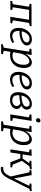

<svg xmlns="http://www.w3.org/2000/svg" viewBox="1860 -2652 1030 4792"><g transform="rotate(90 2375.0 -256.0)"><path d="M398.2 3.3 476.5 -489.5 494.5 -466.8 203.1 -467.5 228.9 -489.5 156.9 -39.1 147.2 -63.2 229.8 -43.5 222.8 0H-1.4L5.6 -43.5L101 -65.2L79.9 -39.1L150.9 -489.6L167.9 -459.5L71.9 -481.9L78.6 -525.4L229.6 -528H635.5L628.8 -485.2L532.1 -460.5L554.2 -489.3L482.2 -39.1L471.2 -64.5L561.8 -44.8L555.1 -1.3Z M861.9 8.9Q809.3 8.9 766.8 -13.1Q724.3 -35.1 699.4 -81.5Q674.5 -128 674.5 -201.8Q674.5 -265.3 693.7 -325Q712.9 -384.7 749.8 -432.6Q786.6 -480.4 839 -508.6Q891.4 -536.7 957.5 -536.7Q1030.9 -536.7 1072.2 -502.7Q1113.5 -468.7 1113.5 -415Q1113.5 -369.8 1084.7 -335Q1055.8 -300.1 1007.4 -276Q958.9 -251.8 899.6 -239.6Q840.4 -227.3 779.5 -227.3Q769.4 -227.3 759.9 -227.4Q750.5 -227.6 741 -228.6L746.4 -285.6Q758.2 -284.6 770.7 -283.6Q783.2 -282.6 796.2 -282.6Q837.7 -282.6 880.4 -290.9Q923.1 -299.3 958.5 -315.1Q993.9 -331 1015.6 -354.2Q1037.4 -377.5 1037.4 -407.5Q1037.4 -439 1013.3 -458.8Q989.1 -478.5 946.5 -478.5Q900.4 -478.5 864.1 -454.4Q827.8 -430.3 802.4 -390.1Q777.1 -349.8 763.8 -301Q750.6 -252.3 750.6 -203Q750.6 -123 785.5 -86.1Q820.4 -49.3 877.7 -49.3Q912.7 -49.3 952.1 -61.4Q991.5 -73.5 1031.8 -96.4L1052.4 -50.6Q1004.8 -21 956 -6Q907.2 8.9 861.9 8.9Z M1079.3 230 1086 186.5 1202.1 159.1 1162.6 201.3 1270.5 -479.9 1283.2 -463.2 1191.9 -481.9 1198.6 -525.4 1352.9 -531.4 1316.5 -328.5 1295.5 -297Q1319.1 -379.3 1359.2 -432.5Q1399.4 -485.7 1446.6 -511.4Q1493.7 -537.1 1536.8 -537.1Q1574.8 -537.1 1606.4 -516.9Q1638.1 -496.7 1657.1 -453.4Q1676.1 -410 1676.1 -339.3Q1676.1 -242.7 1643 -169.7Q1609.8 -96.7 1549.9 -52.3Q1490.1 -8 1407.8 3.5Q1325.4 15 1227.1 -10.6L1274.9 -17.3L1239.9 203.3L1211.8 158.1L1330.9 186.5L1324.2 230ZM1279.3 -44.5 1262.2 -71.6Q1337.8 -46.2 1399.4 -54.7Q1461 -63.2 1504.9 -99.4Q1548.8 -135.5 1572.7 -194.9Q1596.5 -254.4 1596.5 -331.6Q1596.5 -406.9 1571 -440Q1545.5 -473.1 1507.9 -473.1Q1480.6 -473.1 1449.8 -456.6Q1419.1 -440.2 1389.8 -407Q1360.5 -373.9 1337.9 -323.3Q1315.2 -272.7 1304.6 -204.4Z M1959.9 8.9Q1907.3 8.9 1864.8 -13.1Q1822.3 -35.1 1797.4 -81.5Q1772.5 -128 1772.5 -201.8Q1772.5 -265.3 1791.7 -325Q1810.9 -384.7 1847.8 -432.6Q1884.6 -480.4 1937 -508.6Q1989.4 -536.7 2055.5 -536.7Q2128.9 -536.7 2170.2 -502.7Q2211.5 -468.7 2211.5 -415Q2211.5 -369.8 2182.7 -335Q2153.8 -300.1 2105.4 -276Q2056.9 -251.8 1997.6 -239.6Q1938.4 -227.3 1877.5 -227.3Q1867.4 -227.3 1857.9 -227.4Q1848.5 -227.6 1839 -228.6L1844.4 -285.6Q1856.2 -284.6 1868.7 -283.6Q1881.2 -282.6 1894.2 -282.6Q1935.7 -282.6 1978.4 -290.9Q2021.1 -299.3 2056.5 -315.1Q2091.9 -331 2113.6 -354.2Q2135.4 -377.5 2135.4 -407.5Q2135.4 -439 2111.3 -458.8Q2087.1 -478.5 2044.5 -478.5Q1998.4 -478.5 1962.1 -454.4Q1925.8 -430.3 1900.4 -390.1Q1875.1 -349.8 1861.8 -301Q1848.6 -252.3 1848.6 -203Q1848.6 -123 1883.5 -86.1Q1918.4 -49.3 1975.7 -49.3Q2010.7 -49.3 2050.1 -61.4Q2089.5 -73.5 2129.8 -96.4L2150.4 -50.6Q2102.8 -21 2054 -6Q2005.2 8.9 1959.9 8.9Z M2474.7 8.9Q2411.8 8.9 2367.9 -13.1Q2323.9 -35.1 2301.2 -80.8Q2278.5 -126.5 2278.5 -197Q2278.5 -272.7 2302.4 -335Q2326.3 -397.3 2367.8 -442.5Q2409.3 -487.6 2461.4 -512.2Q2513.6 -536.7 2569.7 -536.7Q2638.2 -536.7 2676.7 -501.8Q2715.2 -466.9 2715.2 -412.9Q2715.2 -352 2666.3 -308.7Q2617.3 -265.4 2526.6 -243Q2435.9 -220.7 2311.7 -220.7L2317.5 -275.2Q2416.3 -275.2 2489.1 -289Q2561.9 -302.9 2601.3 -331.9Q2640.8 -360.9 2640.8 -405.4Q2640.8 -436.9 2620.5 -459.2Q2600.1 -481.4 2559 -481.4Q2524.3 -481.4 2488.6 -462.4Q2453 -443.3 2422.4 -407.2Q2391.9 -371 2373.1 -319.4Q2354.3 -267.7 2354.3 -201.8Q2354.3 -121.8 2385.9 -84.8Q2417.5 -47.8 2481.3 -47.8Q2529.5 -47.8 2561.3 -64.1Q2593 -80.4 2609.4 -106Q2625.8 -131.6 2625.8 -158.4Q2625.8 -193.4 2598.7 -221.8Q2571.6 -250.2 2516.3 -253.5L2540.8 -289.7Q2591.4 -285.2 2627 -267.8Q2662.6 -250.5 2681.4 -222.2Q2700.2 -193.9 2700.2 -157.2Q2700.2 -112.4 2671.9 -74.3Q2643.7 -36.2 2593.1 -13.6Q2542.4 8.9 2474.7 8.9Z M2833.6 3.3 2913.9 -502.7 2942.3 -454.8 2832.2 -481.9 2838.9 -525.4 2996.2 -531.4 2915.9 -24.7 2889.8 -71.9 2997.9 -44.8 2991.2 -1.3ZM2976 -639.2Q2954 -639.2 2941.3 -652.7Q2928.6 -666.3 2928.6 -689Q2928.6 -716.1 2945.1 -733.6Q2961.7 -751.2 2987.4 -751.2Q3009.5 -751.2 3022.2 -738Q3034.9 -724.8 3034.9 -701.4Q3034.9 -674.6 3018.5 -656.9Q3002.1 -639.2 2976 -639.2Z M3004.3 230 3011 186.5 3127.1 159.1 3087.6 201.3 3195.5 -479.9 3208.2 -463.2 3116.9 -481.9 3123.6 -525.4 3277.9 -531.4 3241.5 -328.5 3220.5 -297Q3244.1 -379.3 3284.2 -432.5Q3324.4 -485.7 3371.6 -511.4Q3418.7 -537.1 3461.8 -537.1Q3499.8 -537.1 3531.4 -516.9Q3563.1 -496.7 3582.1 -453.4Q3601.1 -410 3601.1 -339.3Q3601.1 -242.7 3568 -169.7Q3534.8 -96.7 3474.9 -52.3Q3415.1 -8 3332.8 3.5Q3250.4 15 3152.1 -10.6L3199.9 -17.3L3164.9 203.3L3136.8 158.1L3255.9 186.5L3249.2 230ZM3204.3 -44.5 3187.2 -71.6Q3262.8 -46.2 3324.4 -54.7Q3386 -63.2 3429.9 -99.4Q3473.8 -135.5 3497.7 -194.9Q3521.5 -254.4 3521.5 -331.6Q3521.5 -406.9 3496 -440Q3470.5 -473.1 3432.9 -473.1Q3405.6 -473.1 3374.8 -456.6Q3344.1 -440.2 3314.8 -407Q3285.5 -373.9 3262.9 -323.3Q3240.2 -272.7 3229.6 -204.4Z M3706.6 0 3785.9 -502.3 3813 -455.1 3704.2 -482.2 3710.9 -525.7 3868.6 -531.7 3830.2 -290.8 3819.2 -305.5H3951.5L3928.1 -295.4L4058.6 -480.9L4064 -469.9L3988.4 -481.5L3995 -525L4206.5 -531.7L4199.8 -488.2L4110.9 -471.2L4136.3 -485.6L3986 -275.7L3988.6 -300.1L4091.6 -49.1L4078.5 -60.5L4158.8 -43.5L4152.1 0H4028.9L3927.4 -260.6L3940.1 -249.3H3809.5L3825.9 -262.9L3784.2 0Z M4142 234 4152.4 175.1Q4162.7 176.4 4171.7 177.3Q4180.7 178.1 4189.8 178.1Q4238.1 178.1 4271.5 155.6Q4305 133.2 4333 88.4Q4361 43.6 4392 -23L4387.6 7.1L4277.6 -479.5L4286.9 -470.5L4222.7 -481.5L4229.7 -525L4349.2 -531.7L4440.5 -57.5L4419.8 -61.2L4622.6 -480.2L4626.9 -470.8L4557 -481.5L4563.3 -525L4750.2 -531.7L4743.8 -488.2L4679.8 -471.9L4696.2 -480.9L4455 1.6Q4439.6 32.3 4422.6 65.1Q4405.6 97.9 4384.3 129Q4362.9 160 4336.1 185Q4309.2 210 4273.7 224.5Q4238.1 239 4192.4 239Q4169.4 239 4142 234Z"/></g></svg>

Font: Bitter Thin
Style: Italic
Weight: 100
Italic angle: -9°
Designer: Sol Matas, and Bitter project Authors
Foundry: Sol Matas
Version: Version 2.002